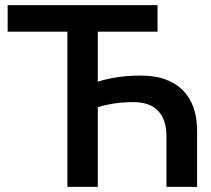

<svg xmlns="http://www.w3.org/2000/svg" viewBox="-20 -732 827 752"><path d="M752 -219V0H632V-198Q632 -263 599.5 -297.5Q567 -332 503 -332Q426 -332 363 -312V0H244V-608H10V-712H597V-608H363V-412Q437 -436 532 -436Q638 -436 695 -379.5Q752 -323 752 -219Z"/></svg>

Font: CST
Style: Medium
Weight: 500
Version: Version 1.00